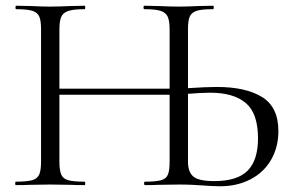

<svg xmlns="http://www.w3.org/2000/svg" viewBox="-20 -645 1025 669"><path d="M684 1Q670 0 649.5 -1Q629 -2 604 -2L533 -1Q516 0 485 0Q482 0 482 -6Q482 -12 485 -12Q523 -12 541 -17Q559 -22 565 -36.5Q571 -51 571 -81V-542Q571 -572 564.5 -586.5Q558 -601 540 -607Q522 -613 483 -613Q480 -613 480 -619Q480 -625 483 -625L531 -624Q575 -622 604 -622Q631 -622 673 -624L722 -625Q725 -625 725 -619Q725 -613 722 -613Q684 -613 666 -607.5Q648 -602 641.5 -588Q635 -574 635 -544V-81Q635 -46 653.5 -30Q672 -14 727 -14Q807 -14 843 -50.5Q879 -87 879 -163Q879 -250 836.5 -286Q794 -322 712 -322Q683 -322 633 -318Q624 -317 614 -316Q604 -315 593 -315L591 -335Q611 -335 638 -338Q698 -342 736 -342Q836 -342 893 -307Q950 -272 950 -188Q950 -132 924.5 -88Q899 -44 852.5 -20Q806 4 747 4Q722 4 684 1ZM35 -12Q73 -12 91.5 -17Q110 -22 116.5 -36.5Q123 -51 123 -81V-544Q123 -574 116.5 -588Q110 -602 92 -607.5Q74 -613 36 -613Q34 -613 34 -619Q34 -625 36 -625L87 -624Q129 -622 154 -622Q183 -622 227 -624L275 -625Q277 -625 277 -619Q277 -613 275 -613Q237 -613 218.5 -607Q200 -601 193.5 -586.5Q187 -572 187 -542V-81Q187 -51 193.5 -36.5Q200 -22 218 -17Q236 -12 275 -12Q277 -12 277 -6Q277 0 275 0Q244 0 226 -1L154 -2L85 -1Q67 0 35 0Q33 0 33 -6Q33 -12 35 -12ZM152 -336H589V-315H152Z"/></svg>

Font: Cormorant SC
Style: Regular
Weight: 400
Designer: Christian Thalmann (Catharsis Fonts)
Foundry: Catharsis Fonts
Version: Version 4.000